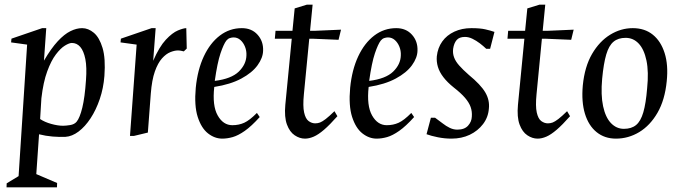

<svg xmlns="http://www.w3.org/2000/svg" viewBox="-20 -582 2913 822"><path d="M8 220 8.6 202.9 59.6 172 96.1 -391 27.5 -400.5 29.1 -416.5 160.5 -461.5H178L168.2 -322.4Q199.1 -375.2 227.2 -405.4Q255.3 -435.7 281.5 -448.6Q307.7 -461.5 331.5 -461.5Q358 -461.5 381.8 -441.6Q405.5 -421.7 419 -376.9Q432.5 -332.1 427 -257Q423 -204.5 407.1 -157.9Q391.3 -111.4 367.8 -75.6Q344.4 -39.9 316.4 -18.8Q288.4 2.2 260 3.9Q235 5 205.3 2.6Q175.7 0.2 147.2 -7.1L135.4 163.4L224.5 201.5L223.9 220ZM249.9 -43.6Q261.7 -43.6 280.2 -46.5Q298.6 -49.5 308.1 -61Q321.7 -77.5 332.4 -121.1Q343.1 -164.8 348.1 -239Q352.3 -294.3 345.4 -329.1Q338.4 -364 323.7 -381.1Q308.9 -398.1 287.6 -398.1Q276.6 -398.1 258 -386.8Q239.4 -375.5 219.2 -348.9Q198.9 -322.3 182.1 -276.3Q165.2 -230.4 157.2 -161.1L151.8 -72.4Q170.9 -59.4 199.2 -51.5Q227.6 -43.6 249.9 -43.6Z M536.5 0 565 -391 496 -400.5 497.6 -416.5 629 -461.5H646.4L635.8 -321.7Q661.9 -381.9 689.9 -411.9Q717.9 -441.8 741.8 -451.7Q765.7 -461.5 777.5 -461.5L779.5 -374.1L766.9 -362Q761 -363.5 754.9 -364.7Q748.7 -366 741.5 -366Q727.6 -366 709.4 -358.8Q691.1 -351.6 673.5 -332Q655.9 -312.3 643 -276Q630.2 -239.7 625.6 -181.3L613 -14.4L553.1 0Z M931.4 11.5Q899.1 11.5 870.4 -11Q841.8 -33.6 826.4 -81.6Q811.1 -129.6 818.1 -206Q825.7 -283.4 852.6 -340.7Q879.5 -397.9 921.2 -429.7Q963 -461.5 1015.4 -461.5Q1057.4 -461.5 1082.6 -433.5Q1107.9 -405.5 1106.4 -365.1Q1105.8 -334.6 1082.7 -302.6Q1059.6 -270.6 1013.1 -245.6Q966.7 -220.6 897.3 -209.8Q888.4 -129.3 912 -87.7Q935.5 -46 974.9 -46Q1002.7 -46 1025.7 -56.5Q1048.8 -67 1079.9 -98.5L1091.9 -80.9Q1056.6 -41.7 1028.1 -21.7Q999.5 -1.7 976.3 4.9Q953 11.5 931.4 11.5ZM899.5 -235.7Q970.4 -244.5 1002.2 -275.4Q1034 -306.4 1035 -344.5Q1036 -364.3 1029 -381.8Q1022 -399.4 1009.4 -410.6Q996.7 -421.8 979.9 -421.8Q972.7 -421.8 964.2 -419.1Q955.8 -416.4 949.2 -408.4Q937.5 -393.4 924 -353.5Q910.5 -313.6 899.5 -235.7Z M1285.6 11.5Q1263 11.5 1241.7 -2.8Q1220.3 -17 1208.5 -48.8Q1196.7 -80.6 1201.5 -133.1L1229 -416.1H1156.6L1159.6 -450H1232.1L1241.6 -546L1294 -562.1H1318.4L1307.4 -450H1325.5L1440 -455L1429.4 -411.6L1321.9 -416.1H1304L1281 -178.5Q1276 -127.5 1282 -100.5Q1288 -73.4 1301.3 -63.7Q1314.7 -53.9 1329.5 -53.9Q1340.5 -53.9 1350.2 -57.6Q1359.8 -61.3 1374.5 -72.5Q1389.2 -83.8 1411.9 -106L1424.5 -84.5Q1391.7 -47.5 1367.3 -26.5Q1342.8 -5.5 1323.1 3Q1303.4 11.5 1285.6 11.5Z M1592.4 11.5Q1560.1 11.5 1531.4 -11Q1502.8 -33.6 1487.4 -81.6Q1472.1 -129.6 1479.1 -206Q1486.7 -283.4 1513.6 -340.7Q1540.5 -397.9 1582.2 -429.7Q1624 -461.5 1676.4 -461.5Q1718.4 -461.5 1743.6 -433.5Q1768.9 -405.5 1767.4 -365.1Q1766.8 -334.6 1743.7 -302.6Q1720.6 -270.6 1674.1 -245.6Q1627.7 -220.6 1558.3 -209.8Q1549.4 -129.3 1573 -87.7Q1596.5 -46 1635.9 -46Q1663.7 -46 1686.7 -56.5Q1709.8 -67 1740.9 -98.5L1752.9 -80.9Q1717.6 -41.7 1689.1 -21.7Q1660.5 -1.7 1637.3 4.9Q1614 11.5 1592.4 11.5ZM1560.5 -235.7Q1631.4 -244.5 1663.2 -275.4Q1695 -306.4 1696 -344.5Q1697 -364.3 1690 -381.8Q1683 -399.4 1670.4 -410.6Q1657.7 -421.8 1640.9 -421.8Q1633.7 -421.8 1625.2 -419.1Q1616.8 -416.4 1610.2 -408.4Q1598.5 -393.4 1585 -353.5Q1571.5 -313.6 1560.5 -235.7Z M1912.9 11.5Q1883.6 11.5 1854.7 5.7Q1825.8 -0.1 1806.1 -7.4L1824.8 -78H1842.6Q1859.2 -66.1 1874.5 -54.2Q1889.7 -42.2 1905.5 -34.6Q1921.2 -27 1938 -27Q1968.6 -27 1983.9 -44Q1999.2 -60.9 2000 -82.6Q2001.7 -104.8 1994.9 -123.9Q1988.1 -143.1 1970.8 -163.3Q1953.4 -183.5 1922.6 -207.5Q1895.3 -229.3 1878.3 -251.5Q1861.3 -273.6 1854.7 -296Q1848.1 -318.4 1850.1 -341Q1854.1 -377.4 1873.4 -404.4Q1892.7 -431.4 1925.2 -446.5Q1957.7 -461.5 1997.9 -461.5Q2035.7 -461.5 2057.6 -456.4Q2079.6 -451.4 2096.9 -445.4L2078.3 -373H2061.8Q2049.5 -384.9 2034.3 -396.5Q2019 -408.1 2002.7 -416Q1986.5 -423.9 1970.5 -423.9Q1946.5 -423.9 1935 -410.6Q1923.6 -397.3 1920 -373.4Q1917.5 -354.2 1923.9 -336.8Q1930.2 -319.3 1946 -301.5Q1961.7 -283.7 1987 -261.5Q2038 -219.7 2057.5 -186.6Q2077 -153.5 2073 -117Q2070.2 -79.8 2048 -50.7Q2025.8 -21.6 1991.1 -5Q1956.3 11.5 1912.9 11.5Z M2281.6 11.5Q2259 11.5 2237.7 -2.8Q2216.3 -17 2204.5 -48.8Q2192.7 -80.6 2197.5 -133.1L2225 -416.1H2152.6L2155.6 -450H2228.1L2237.6 -546L2290 -562.1H2314.4L2303.4 -450H2321.5L2436 -455L2425.4 -411.6L2317.9 -416.1H2300L2277 -178.5Q2272 -127.5 2278 -100.5Q2284 -73.4 2297.3 -63.7Q2310.7 -53.9 2325.5 -53.9Q2336.5 -53.9 2346.2 -57.6Q2355.8 -61.3 2370.5 -72.5Q2385.2 -83.8 2407.9 -106L2420.5 -84.5Q2387.7 -47.5 2363.3 -26.5Q2338.8 -5.5 2319.1 3Q2299.4 11.5 2281.6 11.5Z M2617 11.5Q2568.6 11.5 2534.2 -16.3Q2499.9 -44 2484.3 -95Q2468.8 -146 2475.1 -216.1Q2483.1 -296.9 2514.8 -351.2Q2546.5 -405.4 2592.4 -433.5Q2638.3 -461.5 2689 -461.5Q2740 -461.5 2774.6 -433.7Q2809.2 -406 2825.4 -355Q2841.7 -304 2834.4 -233.9Q2826.5 -153.9 2794.9 -99.2Q2763.3 -44.6 2716.8 -16.5Q2670.3 11.5 2617 11.5ZM2651 -30.4Q2683.5 -30.4 2703.3 -46.8Q2723.1 -63.2 2734.2 -101.2Q2745.3 -139.2 2750.5 -203.6Q2757.8 -274.4 2747.7 -322.7Q2737.6 -371 2714.4 -395.5Q2691.3 -420 2658.5 -420Q2626.5 -420 2606.7 -403.4Q2586.8 -386.9 2575.5 -348.8Q2564.2 -310.6 2558 -245Q2551.7 -175.4 2562 -127.3Q2572.3 -79.2 2595.8 -54.8Q2619.4 -30.4 2651 -30.4Z"/></svg>

Font: Ancizar Serif Light
Style: Italic
Weight: 300
Italic angle: -4°
Designer: Cesar Puertas, Viviana Monsalve, Julian Moncada, Julian Prieto, Jose Castro, Felipe Aragon, Mariel Hernandez, Sara Alarc
Version: Version 8.100